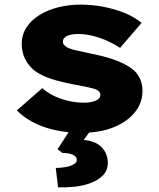

<svg xmlns="http://www.w3.org/2000/svg" viewBox="-20 -564 686 830"><path d="M333 10Q240 10 168 -16Q96 -42 53 -87L163 -183Q196 -153 245 -136.5Q294 -120 344 -120Q359 -120 372 -122.5Q385 -125 394 -129Q403 -133 408.5 -139.5Q414 -146 414 -154Q414 -169 394 -178Q379 -183 352.5 -188.5Q326 -194 294 -200Q241 -210 200 -223.5Q159 -237 130 -258Q104 -279 89 -308Q74 -337 74 -374Q74 -414 94.5 -445.5Q115 -477 150.5 -499Q186 -521 232 -532.5Q278 -544 327 -544Q378 -544 425.5 -535Q473 -526 516 -509Q559 -492 592 -465L499 -357Q477 -372 448 -385.5Q419 -399 385 -408Q351 -417 319 -417Q304 -417 291.5 -415Q279 -413 270.5 -409Q262 -405 257 -399Q252 -393 252 -386Q251 -377 256 -371Q261 -365 269 -360Q283 -352 310 -346Q337 -340 379 -331Q444 -318 488 -300.5Q532 -283 559 -260Q577 -243 586.5 -220.5Q596 -198 596 -171Q596 -119 562.5 -78Q529 -37 470.5 -13.5Q412 10 333 10ZM231 246 221 162Q240 162 261.5 158.5Q283 155 297.5 147Q312 139 312 128Q312 117 303 110Q294 103 279.5 100Q265 97 249 97L229 81L297 -24H389L342 41Q395 46 420.5 73.5Q446 101 446 139Q446 172 426 193Q406 214 373.5 226.5Q341 239 304 243Q267 247 231 246Z"/></svg>

Font: Lexend Exa ExtraBold
Style: Regular
Weight: 800
Designer: Bonnie Shaver-Troup, Thomas Jockin
Foundry: Lexend
Version: Version 1.007